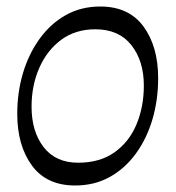

<svg xmlns="http://www.w3.org/2000/svg" viewBox="-20 -560 540 590"><path d="M211 10Q123 10 78 -51.5Q33 -113 33 -210Q33 -276 50.5 -335Q68 -394 101.5 -440.5Q135 -487 182 -513.5Q229 -540 288 -540Q376 -540 421 -478.5Q466 -417 466 -320Q466 -253 448.5 -193.5Q431 -134 397.5 -88Q364 -42 317 -16Q270 10 211 10ZM220 -60Q287 -60 332 -92Q377 -124 399.5 -178Q422 -232 422 -297Q422 -373 383.5 -421.5Q345 -470 273 -470Q212 -470 168.5 -438Q125 -406 101 -352Q77 -298 77 -232Q77 -156 114 -108Q151 -60 220 -60Z"/></svg>

Font: Spectral SC
Style: Italic
Weight: 400
Italic angle: -10°
Designer: Jean-Baptiste Levee
Foundry: Production Type
Version: Version 2.001